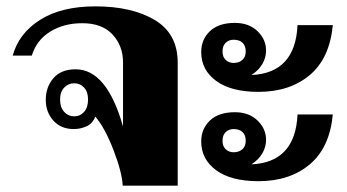

<svg xmlns="http://www.w3.org/2000/svg" viewBox="-20 -584 1093 604"><path d="M280 -217Q271 -195 252 -186.5Q233 -178 212 -178Q172 -178 148 -204.5Q124 -231 124 -270Q124 -310 148 -338Q172 -366 218 -366Q316 -366 367 -186V-388Q367 -440 334 -475.5Q301 -511 239 -511Q181 -511 138 -484.5Q95 -458 80 -409H20Q39 -479 106 -521.5Q173 -564 280 -564Q395 -564 467 -521Q539 -478 539 -387V0H366Q364 -42 337 -112Q310 -182 280 -217ZM257 -271Q257 -295 244.5 -308.5Q232 -322 213 -322Q195 -322 182 -308.5Q169 -295 169 -271Q169 -246 182 -232Q195 -218 213 -218Q232 -218 244.5 -232Q257 -246 257 -271Z M719 -512Q763 -512 790 -486Q817 -460 817 -425Q817 -403 805.5 -383Q794 -363 771 -348Q909 -354 916 -505H1027Q1017 -400 954 -347.5Q891 -295 793 -295Q707 -295 660 -329.5Q613 -364 613 -420Q613 -460 640.5 -486Q668 -512 719 -512ZM715 -386Q732 -386 742.5 -395.5Q753 -405 753 -422Q753 -440 743 -449.5Q733 -459 715 -459Q700 -459 690 -449.5Q680 -440 680 -422Q680 -405 690 -395.5Q700 -386 715 -386ZM719 -231Q763 -231 790 -205Q817 -179 817 -144Q817 -122 805.5 -102Q794 -82 771 -67Q909 -73 916 -224H1027Q1017 -119 954 -66.5Q891 -14 793 -14Q707 -14 660 -48.5Q613 -83 613 -139Q613 -179 640.5 -205Q668 -231 719 -231ZM715 -105Q732 -105 742.5 -114.5Q753 -124 753 -141Q753 -159 743 -168.5Q733 -178 715 -178Q700 -178 690 -168.5Q680 -159 680 -141Q680 -124 690 -114.5Q700 -105 715 -105Z"/></svg>

Font: Trirong ExtraBold
Style: Regular
Weight: 800
Designer: Katatrad Team
Foundry: CadsonDemak
Version: Version 1.001